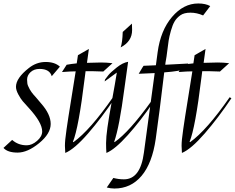

<svg xmlns="http://www.w3.org/2000/svg" viewBox="-54 -871 1353 1106"><path d="M112 -479Q156 -514 209 -514Q262 -514 291 -487L244 -432Q232 -474 174 -474Q142 -474 122 -455.5Q102 -437 102 -412Q102 -388 108 -375.5Q114 -363 117 -357Q120 -351 127.5 -340.5Q135 -330 138.5 -326.5Q142 -323 152 -311.5Q162 -300 182 -276Q238 -213 238 -157Q238 -101 171.5 -46.5Q105 8 47.5 8Q-10 8 -34 -19L16 -65Q51 -34 100 -34Q130 -34 159.5 -59.5Q189 -85 189 -114Q189 -165 112 -249Q89 -274 77 -288Q65 -302 51.5 -327Q38 -352 38 -371Q38 -421 112 -479Z M447 -509Q497 -511 528 -511Q559 -511 594 -507L541 -459Q501 -461 475 -461H439L434 -422Q399 -134 366 -54L369 -52Q465 -121 597 -311L607 -305Q532 -193 453.5 -102.5Q375 -12 322 10Q320 -14 320 -30.5Q320 -47 322 -68Q324 -89 329.5 -127Q335 -165 340.5 -200.5Q346 -236 358.5 -313Q371 -390 382 -460Q353 -460 303 -456L330 -498Q357 -503 388 -506L395 -553L458 -589Z M559 10Q557 -14 557 -47Q557 -80 565 -137.5Q573 -195 591 -292.5Q609 -390 619 -453L549 -402L551 -413Q558 -423 570.5 -438.5Q583 -454 618 -482Q653 -510 684 -515Q678 -476 663 -364Q633 -136 604 -55L606 -52Q692 -113 816 -286L827 -279Q755 -174 682 -92.5Q609 -11 559 10ZM706 -735Q707 -727 707 -698Q707 -632 641 -598Q651 -625 653 -687Z M1088 -851Q1130 -851 1157 -836L1116 -782Q1080 -798 1043 -798Q1006 -798 985 -783Q964 -768 952 -748Q940 -728 930.5 -694Q921 -660 917.5 -637.5Q914 -615 909.5 -577.5Q905 -540 902 -525.5Q899 -511 898 -498L1030 -505Q1019 -476 1018 -476Q987 -461 892 -454Q863 -210 843 -70.5Q823 69 761.5 142Q700 215 605 215Q583 215 561 209L599 154Q629 162 660 162Q755 162 775 8Q778 -16 837 -450L745 -446Q772 -492 773 -492Q804 -493 844 -495Q850 -545 854 -570Q871 -696 937 -773.5Q1003 -851 1088 -851Z M1119 -509Q1169 -511 1200 -511Q1231 -511 1266 -507L1213 -459Q1173 -461 1147 -461H1111L1106 -422Q1071 -134 1038 -54L1041 -52Q1137 -121 1269 -311L1279 -305Q1204 -193 1125.5 -102.5Q1047 -12 994 10Q992 -14 992 -30.5Q992 -47 994 -68Q996 -89 1001.5 -127Q1007 -165 1012.5 -200.5Q1018 -236 1030.5 -313Q1043 -390 1054 -460Q1025 -460 975 -456L1002 -498Q1029 -503 1060 -506L1067 -553L1130 -589Z"/></svg>

Font: Felipa
Style: Regular
Weight: 400
Designer: Javier Alcaraz
Foundry: Fontstage
Version: Version 1.001